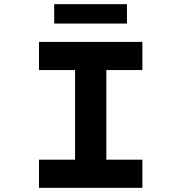

<svg xmlns="http://www.w3.org/2000/svg" viewBox="-20 -901 871 921"><path d="M167 0V-135H340V-565H167V-700H663V-565H490V-135H663V0ZM240 -788V-881H589V-788Z"/></svg>

Font: Lexend Tera SemiBold
Style: Regular
Weight: 600
Version: Version 1.007